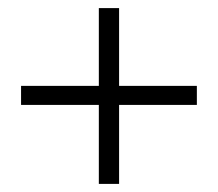

<svg xmlns="http://www.w3.org/2000/svg" viewBox="-20 -521 538 474"><path d="M224 -67V-262H32V-309H224V-501H274V-309H466V-262H274V-67Z"/></svg>

Font: Nunito Sans 10pt Condensed Light
Style: Regular
Weight: 300
Width: 3
Designer: Vernon Adams
Foundry: Vernon Adams
Version: Version 3.101;gftools[0.9.27]